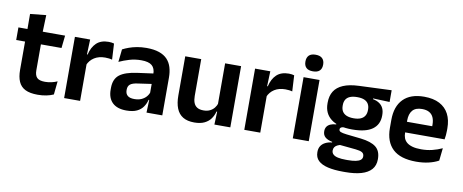

<svg xmlns="http://www.w3.org/2000/svg" viewBox="-72 -1003 3655 1515"><g transform="rotate(10 1755.5 -246.0)"><path d="M246 10.5Q183.5 10.5 146.2 -8.2Q109 -27 92.5 -65Q76 -103 76 -158.5V-444.5H203V-177.5Q203 -137.5 221.2 -118.8Q239.5 -100 285.5 -100Q312.5 -100 337.5 -105.8Q362.5 -111.5 383.5 -121L372.5 -14Q347.5 -2.5 315.2 4Q283 10.5 246 10.5ZM368 -385.5H5V-486.5H379ZM199.5 -477H77.5L77 -607L204.5 -620Z M581.5 -285 549 -370.5H580Q593.5 -430 629 -464Q664.5 -498 727.5 -498Q740.5 -498 751 -496.2Q761.5 -494.5 770 -492L777 -364Q766 -367.5 751.5 -369.2Q737 -371 721 -371Q670 -371 634.2 -348.5Q598.5 -326 581.5 -285ZM585 0H457V-490.5H579L573.5 -340L585 -335.5Z M1243.5 0H1117L1121.5 -120L1118 -131V-284.5L1117.5 -306.5Q1117.5 -354.5 1091.2 -377Q1065 -399.5 1005.5 -399.5Q955 -399.5 910.8 -386.2Q866.5 -373 829 -355.5L840 -457.5Q862 -469 890.2 -479.2Q918.5 -489.5 953.5 -496Q988.5 -502.5 1029 -502.5Q1089 -502.5 1130.5 -488.2Q1172 -474 1196.8 -447.5Q1221.5 -421 1232.5 -384.2Q1243.5 -347.5 1243.5 -303ZM956.5 11.5Q883.5 11.5 845.2 -25Q807 -61.5 807 -129V-143Q807 -214.5 851 -248.8Q895 -283 990.5 -296L1129.5 -315L1137 -232.5L1009 -214Q967 -208.5 949.2 -194Q931.5 -179.5 931.5 -151.5V-146.5Q931.5 -119 948.8 -103.8Q966 -88.5 1003 -88.5Q1036 -88.5 1059.5 -99Q1083 -109.5 1098.2 -126.8Q1113.5 -144 1120 -165.5L1138 -102H1116Q1108 -70.5 1090.2 -44.8Q1072.5 -19 1040.5 -3.8Q1008.5 11.5 956.5 11.5Z M1341 -490.5H1469V-195.5Q1469 -165 1477.2 -142.2Q1485.5 -119.5 1504.8 -107.2Q1524 -95 1556.5 -95Q1586 -95 1607.5 -105.5Q1629 -116 1643 -133.8Q1657 -151.5 1663.5 -173.5L1683.5 -104H1659.5Q1651.5 -72 1632.8 -45.8Q1614 -19.5 1581.8 -4Q1549.5 11.5 1501 11.5Q1445 11.5 1409.8 -10Q1374.5 -31.5 1357.8 -73.5Q1341 -115.5 1341 -177ZM1660.5 -490.5H1788.5V0H1661L1665.5 -119L1660.5 -129.5Z M2025 -285 1992.5 -370.5H2023.5Q2037 -430 2072.5 -464Q2108 -498 2171 -498Q2184 -498 2194.5 -496.2Q2205 -494.5 2213.5 -492L2220.5 -364Q2209.5 -367.5 2195 -369.2Q2180.5 -371 2164.5 -371Q2113.5 -371 2077.8 -348.5Q2042 -326 2025 -285ZM2028.5 0H1900.5V-490.5H2022.5L2017 -340L2028.5 -335.5Z M2417 0H2289V-490.5H2417ZM2353 -548.5Q2316.5 -548.5 2299.2 -565.8Q2282 -583 2282 -613.5V-616Q2282 -646.5 2299.2 -664Q2316.5 -681.5 2353 -681.5Q2389 -681.5 2406.5 -664Q2424 -646.5 2424 -616V-613.5Q2424 -582.5 2406.5 -565.5Q2389 -548.5 2353 -548.5Z M2737.5 -150.5Q2626 -150.5 2568.5 -194.8Q2511 -239 2511 -319V-326.5Q2511 -379.5 2534 -416.8Q2557 -454 2606 -475Q2655 -496 2733 -499L2991.5 -509.5V-415.5L2858.5 -420.5V-415Q2890 -408.5 2910.8 -394.2Q2931.5 -380 2942 -357.8Q2952.5 -335.5 2952.5 -304V-299.5Q2952.5 -227 2899 -188.8Q2845.5 -150.5 2737.5 -150.5ZM2731.5 93.5H2745.5Q2784.5 93.5 2810 88.2Q2835.5 83 2848.2 72.2Q2861 61.5 2861 44.5V43Q2861 22 2844.8 12.2Q2828.5 2.5 2792.5 -1L2649 -15L2678.5 -16.5Q2660 -13 2645.8 -6.2Q2631.5 0.5 2623.5 11.5Q2615.5 22.5 2615.5 38.5V39.5Q2615.5 58 2628.5 70.2Q2641.5 82.5 2667.5 88Q2693.5 93.5 2731.5 93.5ZM2742.5 190H2724.5Q2653.5 190 2603 178.2Q2552.5 166.5 2525.8 141Q2499 115.5 2499 73.5V71.5Q2499 43 2511.5 23.5Q2524 4 2547 -7.5Q2570 -19 2600 -22V-27Q2562 -34.5 2542.8 -51.8Q2523.5 -69 2523.5 -99V-99.5Q2523.5 -120.5 2533 -135Q2542.5 -149.5 2561.2 -158Q2580 -166.5 2607.5 -168V-182.5L2716 -155.5L2681 -156.5Q2658 -156 2649 -150.2Q2640 -144.5 2640 -134V-133.5Q2640 -120.5 2654 -114.8Q2668 -109 2700.5 -105L2818 -92Q2900.5 -82.5 2939.8 -51.5Q2979 -20.5 2979 44V46.5Q2979 96 2951 127.8Q2923 159.5 2870.2 174.8Q2817.5 190 2742.5 190ZM2734 -239.5Q2767.5 -239.5 2789.8 -249Q2812 -258.5 2823.2 -277Q2834.5 -295.5 2834.5 -322V-327.5Q2834.5 -354 2823.5 -372.2Q2812.5 -390.5 2790.5 -399.8Q2768.5 -409 2735 -409H2733.5Q2698 -409 2675.5 -399.2Q2653 -389.5 2642.5 -371.2Q2632 -353 2632 -327.5V-322Q2632 -295.5 2643.2 -277Q2654.5 -258.5 2677.2 -249Q2700 -239.5 2734 -239.5Z M3278.5 12Q3152.5 12 3091 -46Q3029.5 -104 3029.5 -214V-278Q3029.5 -387 3087 -445.5Q3144.5 -504 3254 -504Q3328 -504 3377.5 -478Q3427 -452 3451.8 -404.2Q3476.5 -356.5 3476.5 -290V-272.5Q3476.5 -254.5 3474.8 -235.8Q3473 -217 3470 -200.5H3354Q3355.5 -228 3355.8 -252.8Q3356 -277.5 3356 -297.5Q3356 -332 3345 -356.2Q3334 -380.5 3311.5 -393Q3289 -405.5 3254 -405.5Q3202.5 -405.5 3178 -377Q3153.5 -348.5 3153.5 -296V-250.5L3154 -236V-197.5Q3154 -174.5 3161.2 -155Q3168.5 -135.5 3185.5 -121.2Q3202.5 -107 3230.8 -99Q3259 -91 3301.5 -91Q3347.5 -91 3389.2 -101.2Q3431 -111.5 3468.5 -129L3457.5 -28Q3424 -9.5 3378.8 1.2Q3333.5 12 3278.5 12ZM3444 -200.5H3097.5V-285.5H3444Z"/></g></svg>

Font: Anek Kannada SemiBold
Style: Regular
Weight: 600
Version: Version 1.003